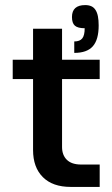

<svg xmlns="http://www.w3.org/2000/svg" viewBox="-20 -735 442 755"><path d="M224 -157Q224 -125 243 -106.5Q262 -88 299 -88H372V0H258Q187 0 148.5 -38.5Q110 -77 110 -145V-424H30V-500H110V-622H224V-500H372V-424H224ZM316 -715H315Q329 -715 339 -710.5Q349 -706 355.5 -696Q362 -686 365 -671Q368 -656 368 -635Q368 -579 345 -553Q322 -527 272 -527V-572Q294 -572 303.5 -584Q313 -596 313 -624Q286 -624 274.5 -634Q263 -644 263 -668Q263 -715 315 -715Z"/></svg>

Font: Fivo Sans Med
Style: Regular
Weight: 450
Designer: Alexander Slobzheninov
Foundry: Alexander Slobzheninov
Version: 1.0